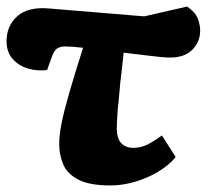

<svg xmlns="http://www.w3.org/2000/svg" viewBox="-30 -553 644 587"><path d="M308 14Q244 14 210 -3.5Q176 -21 163.5 -50Q151 -79 151 -113Q151 -139 158 -175Q165 -211 181 -266.5Q197 -322 224 -407Q207 -409 192.5 -410Q178 -411 168 -411Q155 -411 145 -405Q135 -399 127 -375L114 -339Q84 -335 55.5 -343.5Q27 -352 8.5 -373Q-10 -394 -10 -427Q-10 -474 23 -503.5Q56 -533 121 -527L411 -503L542 -533Q567 -516 574.5 -496.5Q582 -477 582 -460Q582 -425 558 -401Q534 -377 490 -377Q479 -377 458.5 -379Q438 -381 410 -384.5Q382 -388 348 -392Q346 -375 344.5 -359Q343 -343 341 -328Q339 -313 337.5 -298Q336 -283 335 -269Q334 -255 332.5 -243Q331 -231 330 -219Q329 -207 328.5 -196.5Q328 -186 327.5 -177Q327 -168 327 -160Q327 -130 340.5 -115.5Q354 -101 377 -101Q401 -101 421.5 -111.5Q442 -122 465 -139L507 -73Q487 -48 453.5 -28Q420 -8 382 3Q344 14 308 14Z"/></svg>

Font: Literata ExtraBold
Style: Italic
Weight: 800
Italic angle: -2°
Designer: Latin by Veronika Burian and Jose Scaglione. Greek by Irene Vlachou. Cyrillic by Vera Evstafieva
Foundry: TypeTogether
Version: Version 3.002